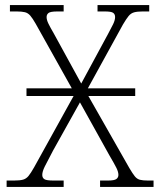

<svg xmlns="http://www.w3.org/2000/svg" viewBox="-20 -734 629 754"><path d="M6 0V-25H35Q58 -25 70.5 -28.5Q83 -32 92 -43Q101 -54 114 -77L269 -357H84V-387H262L120 -641Q108 -662 99 -672.5Q90 -683 78 -686Q66 -689 46 -689H19V-714H230V-689H206Q178 -689 170.5 -683Q163 -677 163 -667Q163 -656 170 -641.5Q177 -627 191 -603L299 -406L405 -602Q416 -622 424 -638.5Q432 -655 432 -667Q432 -678 424.5 -683.5Q417 -689 392 -689H363V-714H566V-689H540Q519 -689 506.5 -685.5Q494 -682 485 -671Q476 -660 463 -638L325 -387H511V-357H327L488 -74Q501 -52 509.5 -41.5Q518 -31 529.5 -28Q541 -25 561 -25H583V0H373V-25H404Q429 -25 437 -31Q445 -37 445 -47Q445 -59 437 -75Q429 -91 409 -125L294 -332L188 -142Q165 -99 155.5 -79.5Q146 -60 146 -47Q146 -36 154 -30.5Q162 -25 190 -25H230V0Z"/></svg>

Font: Noto Serif ExtraLight
Style: Regular
Weight: 200
Designer: Monotype Design Team
Foundry: Monotype Imaging Inc.
Version: Version 2.015; ttfautohint (v1.8.4.7-5d5b)